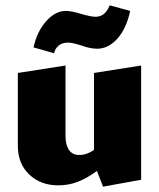

<svg xmlns="http://www.w3.org/2000/svg" viewBox="-20 -687 598 721"><path d="M510 -441V-12L367 14L344 -45Q307 -18 272.5 -4.5Q238 9 199 9Q132 9 89.5 -32Q47 -73 47 -139V-413L226 -441V-176Q226 -143 239 -124Q252 -105 278 -105Q306 -105 333 -124V-413ZM106 -509Q119 -569 153.5 -607.5Q188 -646 227 -646Q249 -646 287 -634Q323 -624 338 -624Q357 -624 370 -634.5Q383 -645 392 -667L469 -646Q454 -578 420 -541Q386 -504 345 -504Q318 -504 283 -517Q251 -527 235 -527Q214 -527 200.5 -516Q187 -505 183 -487Z"/></svg>

Font: Ysabeau Heavy
Style: Regular
Weight: 800
Designer: Christian Thalmann (Catharsis Fonts)
Version: Version 0.003